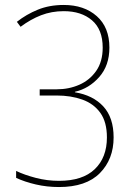

<svg xmlns="http://www.w3.org/2000/svg" viewBox="-20 -744 545 774"><path d="M421 -552Q421 -480 380 -433.5Q339 -387 282 -374V-372Q355 -360 396.5 -315Q438 -270 438 -190Q438 -102 382.5 -46Q327 10 218 10Q169 10 124 -0.5Q79 -11 45 -27V-55Q78 -39 124 -27Q170 -15 218 -15Q313 -15 362 -62Q411 -109 411 -190Q411 -252 384.5 -289Q358 -326 312 -342.5Q266 -359 208 -359H140V-384H209Q258 -384 300 -402.5Q342 -421 368 -458.5Q394 -496 394 -552Q394 -625 351 -662Q308 -699 237 -699Q188 -699 145.5 -682.5Q103 -666 63 -636L48 -656Q86 -686 132.5 -705Q179 -724 237 -724Q319 -724 370 -679Q421 -634 421 -552Z"/></svg>

Font: Noto Sans Myanmar SemiCondensed Thin
Style: Regular
Weight: 100
Width: 4
Designer: Monotype Design Team
Foundry: Monotype Imaging Inc.
Version: Version 2.107; ttfautohint (v1.8.4.7-5d5b)